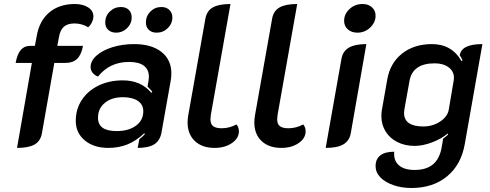

<svg xmlns="http://www.w3.org/2000/svg" viewBox="-20 -729 2443 958"><path d="M139 -415H58Q66 -459 83.5 -479.5Q101 -500 129 -500H154L163 -548Q176 -625 226 -667Q276 -709 353 -709Q394 -709 420 -692Q446 -675 446 -647Q446 -633 438.5 -617.5Q431 -602 420 -593Q388 -612 352 -612Q317 -612 298.5 -595.5Q280 -579 274 -543L266 -500H394Q386 -456 365 -435.5Q344 -415 305 -415H251L189 -63Q182 -25 152.5 -8Q123 9 65 9Z M358 -126Q358 -184 388 -230Q418 -276 471.5 -302Q525 -328 593 -328Q683 -328 735 -266L740 -271Q732 -282 716 -297L721 -325Q723 -339 723 -345Q723 -382 698 -401Q673 -420 624 -420Q527 -420 469 -347Q452 -353 442 -366Q432 -379 432 -394Q432 -425 461.5 -451.5Q491 -478 541 -493.5Q591 -509 649 -509Q736 -509 785.5 -470Q835 -431 835 -363Q835 -346 832 -328L786 -69Q779 -28 750.5 -9.5Q722 9 667 9L675 -34Q696 -51 703 -60L700 -64Q659 -26 616 -8.5Q573 9 520 9Q448 9 403 -28.5Q358 -66 358 -126ZM695 -174Q695 -207 668 -225.5Q641 -244 593 -244Q538 -244 503.5 -216Q469 -188 469 -142Q469 -108 492 -91.5Q515 -75 562 -75Q622 -75 658.5 -102Q695 -129 695 -174ZM505 -617Q505 -649 528 -671.5Q551 -694 583 -694Q608 -694 622.5 -680Q637 -666 637 -642Q637 -611 614 -588.5Q591 -566 560 -566Q535 -566 520 -580Q505 -594 505 -617ZM708 -617Q708 -649 730.5 -671.5Q753 -694 785 -694Q810 -694 825 -679.5Q840 -665 840 -642Q840 -611 817 -588.5Q794 -566 762 -566Q737 -566 722.5 -580Q708 -594 708 -617Z M916 -118Q916 -134 919 -152L1005 -637Q1012 -675 1042 -692Q1072 -709 1130 -709L1032 -156Q1030 -140 1030 -134Q1030 -110 1043.5 -99.5Q1057 -89 1086 -89Q1124 -89 1160 -108Q1172 -94 1172 -74Q1172 -39 1137 -15Q1102 9 1051 9Q988 9 952 -25.5Q916 -60 916 -118Z M1249 -118Q1249 -134 1252 -152L1338 -637Q1345 -675 1375 -692Q1405 -709 1463 -709L1365 -156Q1363 -140 1363 -134Q1363 -110 1376.5 -99.5Q1390 -89 1419 -89Q1457 -89 1493 -108Q1505 -94 1505 -74Q1505 -39 1470 -15Q1435 9 1384 9Q1321 9 1285 -25.5Q1249 -60 1249 -118Z M1697 -625Q1697 -659 1724 -684Q1751 -709 1789 -709Q1818 -709 1836 -692.5Q1854 -676 1854 -651Q1854 -617 1827 -591.5Q1800 -566 1763 -566Q1734 -566 1715.5 -582.5Q1697 -599 1697 -625ZM1684 -437Q1691 -474 1721 -491.5Q1751 -509 1808 -509L1730 -63Q1723 -26 1693 -8.5Q1663 9 1605 9Z M1854 100Q1854 65 1877.5 46.5Q1901 28 1947 28Q1943 71 1969.5 95Q1996 119 2049 119Q2107 119 2140.5 91Q2174 63 2184 5L2191 -37Q2207 -49 2216 -58L2214 -63Q2182 -36 2135.5 -18.5Q2089 -1 2049 -1Q2001 -1 1963 -20Q1925 -39 1904 -73Q1883 -107 1883 -149Q1883 -168 1885 -178L1912 -331Q1926 -414 1986 -461.5Q2046 -509 2135 -509Q2234 -509 2283 -424L2288 -428Q2284 -438 2274 -453Q2282 -509 2387 -509L2299 -10Q2281 93 2210.5 151Q2140 209 2033 209Q1983 209 1942 194.5Q1901 180 1877.5 155.5Q1854 131 1854 100ZM2219 -181 2244 -329Q2245 -333 2245 -341Q2245 -373 2218.5 -393Q2192 -413 2149 -413Q2038 -413 2023 -324L1998 -185Q1996 -171 1996 -166Q1996 -98 2092 -98Q2139 -98 2176 -122.5Q2213 -147 2219 -181Z"/></svg>

Font: K2D SemiBold
Style: Italic
Weight: 600
Italic angle: -10°
Designer: Katatrad Aksorn Co.,Ltd.
Foundry: Cadson Demak Co.,Ltd.
Version: Version 1.000; ttfautohint (v1.6)